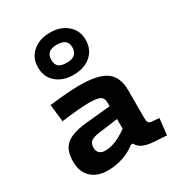

<svg xmlns="http://www.w3.org/2000/svg" viewBox="-197 -958 1009 1093"><g transform="rotate(-30 307.0 -411.5)"><path d="M519 -327V-149Q519 -123 525 -114.5Q531 -106 549 -105L594 -101L582 6L501 1Q455 -2 428.5 -14.5Q402 -27 390 -51H378Q340 -21 292.5 -5Q245 11 191 11Q123 11 83.5 -26.5Q44 -64 44 -131Q44 -206 83.5 -240.5Q123 -275 217 -285L382 -301V-324Q382 -356 361 -366.5Q340 -377 285 -377Q259 -377 213 -373Q167 -369 107 -361L94 -475Q152 -482 203 -486Q254 -490 292 -490Q413 -490 466 -452.5Q519 -415 519 -327ZM184 -141Q184 -119 197.5 -106.5Q211 -94 235 -94Q268 -94 304 -108.5Q340 -123 382 -153V-217L255 -200Q216 -195 200 -182Q184 -169 184 -141ZM453 -697Q453 -634 409.5 -596Q366 -558 295 -558Q225 -558 182 -595.5Q139 -633 139 -696Q139 -758 183 -796Q227 -834 297 -834Q366 -834 409.5 -796Q453 -758 453 -697ZM226 -695Q226 -665 242.5 -651Q259 -637 296 -637Q331 -637 348.5 -652.5Q366 -668 366 -698Q366 -727 348.5 -741Q331 -755 295 -755Q261 -755 243.5 -740Q226 -725 226 -695Z"/></g></svg>

Font: Intel One Mono
Style: Bold
Weight: 700
Monospace: yes
Designer: Fred Shallcrass
Foundry: Frere-Jones Type LLC
Version: Version 1.400;hotconv 1.1.0;makeotfexe 2.6.0;FJTRelease1.4